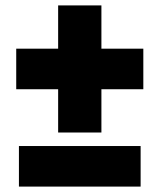

<svg xmlns="http://www.w3.org/2000/svg" viewBox="-20 -690 590 710"><path d="M50 0V-150H500V0ZM355 -670V-510H510V-360H355V-200H195V-360H40V-510H195V-670Z"/></svg>

Font: Fira Sans Black
Style: Regular
Weight: 900
Designer: Carrois Corporate & Edenspiekermann AG
Foundry: Carrois Corporate GbR & Edenspiekermann AG
Version: Version 4.203